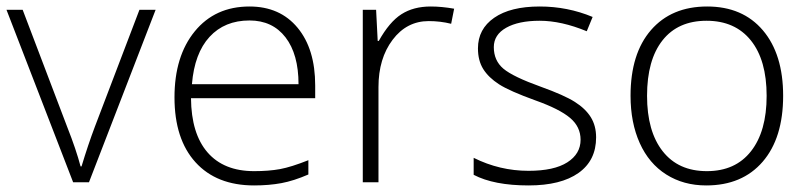

<svg xmlns="http://www.w3.org/2000/svg" viewBox="-20 -561 2489 591"><path d="M205.1 0 0 -530.8H49.8L187 -169.9Q214.4 -100.6 228 -48.8H231Q251 -115.2 272 -170.9L409.2 -530.8H459L253.9 0Z M762.2 9.8Q646.5 9.8 581.8 -61.5Q517.1 -132.8 517.1 -261.2Q517.1 -388.2 579.6 -464.6Q642.1 -541 748 -541Q841.8 -541 896 -475.6Q950.2 -410.2 950.2 -297.9V-258.8H567.9Q568.8 -149.4 618.9 -91.8Q668.9 -34.2 762.2 -34.2Q807.6 -34.2 842 -40.5Q876.5 -46.9 929.2 -67.9V-23.9Q884.3 -4.4 846.2 2.7Q808.1 9.8 762.2 9.8ZM748 -498Q671.4 -498 625 -447.5Q578.6 -397 570.8 -301.8H898.9Q898.9 -394 858.9 -446Q818.8 -498 748 -498Z M1305.7 -541Q1339.4 -541 1377.9 -534.2L1368.7 -487.8Q1335.4 -496.1 1299.8 -496.1Q1231.9 -496.1 1188.5 -438.5Q1145 -380.9 1145 -293V0H1096.7V-530.8H1137.7L1142.6 -435.1H1146Q1178.7 -493.7 1215.8 -517.3Q1252.9 -541 1305.7 -541Z M1814.9 -138.2Q1814.9 -66.9 1760.7 -28.6Q1706.5 9.8 1606.9 9.8Q1500.5 9.8 1438 -22.9V-75.2Q1518.1 -35.2 1606.9 -35.2Q1685.5 -35.2 1726.3 -61.3Q1767.1 -87.4 1767.1 -130.9Q1767.1 -170.9 1734.6 -198.2Q1702.1 -225.6 1627.9 -252Q1548.3 -280.8 1516.1 -301.5Q1483.9 -322.3 1467.5 -348.4Q1451.2 -374.5 1451.2 -412.1Q1451.2 -471.7 1501.2 -506.3Q1551.3 -541 1641.1 -541Q1727.1 -541 1804.2 -508.8L1786.1 -464.8Q1708 -497.1 1641.1 -497.1Q1576.2 -497.1 1538.1 -475.6Q1500 -454.1 1500 -416Q1500 -374.5 1529.5 -349.6Q1559.1 -324.7 1645 -293.9Q1716.8 -268.1 1749.5 -247.3Q1782.2 -226.6 1798.6 -200.2Q1814.9 -173.8 1814.9 -138.2Z M2390.6 -266.1Q2390.6 -136.2 2327.6 -63.2Q2264.6 9.8 2153.8 9.8Q2084 9.8 2030.8 -23.9Q1977.5 -57.6 1949.2 -120.6Q1920.9 -183.6 1920.9 -266.1Q1920.9 -396 1983.9 -468.5Q2046.9 -541 2156.7 -541Q2266.1 -541 2328.4 -467.5Q2390.6 -394 2390.6 -266.1ZM1971.7 -266.1Q1971.7 -156.7 2019.8 -95.5Q2067.9 -34.2 2155.8 -34.2Q2243.7 -34.2 2291.7 -95.5Q2339.8 -156.7 2339.8 -266.1Q2339.8 -376 2291.3 -436.5Q2242.7 -497.1 2154.8 -497.1Q2066.9 -497.1 2019.3 -436.8Q1971.7 -376.5 1971.7 -266.1Z"/></svg>

Font: Zoram GWebM Light
Style: Regular
Weight: 300
Foundry: Ascender Corporation
Version: Version 1.000